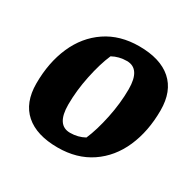

<svg xmlns="http://www.w3.org/2000/svg" viewBox="-117 -608 746 739"><g transform="rotate(30 256.0 -238.5)"><path d="M30 -164Q30 -257 62 -330Q94 -403 155.5 -444.5Q217 -486 302 -486Q396 -486 446 -442Q496 -398 496 -313Q496 -220 464 -147Q432 -74 370.5 -32.5Q309 9 224 9Q130 9 80 -35Q30 -79 30 -164ZM301 -80Q321 -126 335 -193Q349 -260 349 -322Q349 -413 289 -413Q254 -413 225 -397Q205 -351 191 -284Q177 -217 177 -155Q177 -64 237 -64Q272 -64 301 -80Z"/></g></svg>

Font: Grenze
Style: Bold Italic
Weight: 700
Italic angle: -10°
Designer: Renata Polastri
Foundry: Omnibus-Type
Version: Version 1.002; ttfautohint (v1.8)